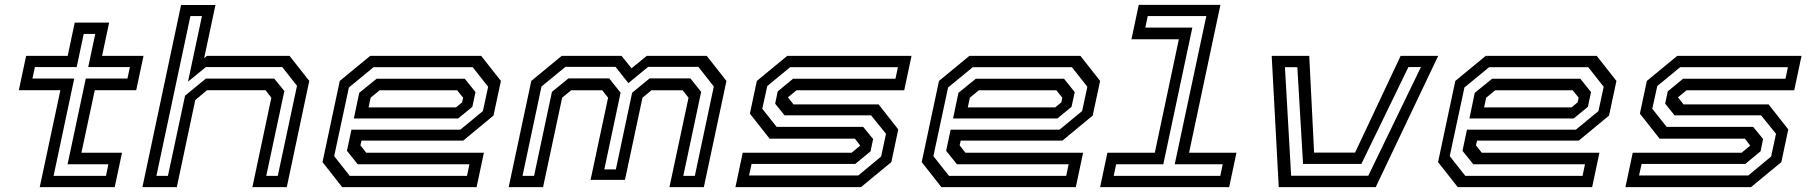

<svg xmlns="http://www.w3.org/2000/svg" viewBox="-20 -770 7448 790"><path d="M143.5 0 228.5 -399H57.5L87.5 -540H258.5L287.5 -677H429L400 -540H570.5L540.5 -399H370L315 -141.5H482L452 0ZM200.5 -46.5H416L426 -94H258L333 -447H504.5L514.5 -494H343L372 -630.5H324.5L295.5 -494H123.5L113.5 -447H285.5Z M566 0 725 -749.5H866.5L820 -530.5L831.5 -540H1171.5L1252.5 -437L1160 0H1018.5L1096.5 -368L1072.5 -399H832L783.5 -358.5L707.5 0ZM623.5 -46.5H671L741.5 -376.5L827 -446.5H1108.5L1150 -395.5L1075.5 -46.5H1123L1202 -417L1141.5 -494H827L753.5 -434L811 -704H763.5Z M1960 -540 2041 -437 2010.5 -294.5 1886 -191.5H1467.5L1463 -172L1487 -141.5H1971L1941 0H1388L1307 -103L1378 -437L1503 -540ZM1925 -493.5H1517L1415.5 -410L1355 -127.5L1419 -46.5H1901.5L1911.5 -94H1452L1407.5 -149.5L1426 -236.5H1874L1967 -313L1988.5 -413ZM1892.5 -446 1936.5 -391 1923.5 -330.5 1865 -282.5H1436L1458 -388L1529.5 -446ZM1861 -398.5H1542L1505 -368L1496.5 -328H1856L1881.5 -349L1885.5 -368Z M2073 0 2166 -437 2291 -540H2537.5L2578.5 -489L2641 -540H2888L2969 -437L2876 0H2734.5L2813 -368L2789 -398.5H2660.5L2623.5 -368L2551.5 -30H2410L2482 -368L2458 -398.5H2330L2293 -368L2214.5 0ZM2130 -46.5H2177.5L2251 -392L2319 -447.5H2486.5L2533.5 -388.5L2466.5 -73H2514L2581 -388.5L2653 -447.5H2820.5L2865 -392L2791.5 -46.5H2839L2917 -414L2853.5 -495H2647L2565.5 -428L2512.5 -495H2306.5L2208 -414Z M3006 0 3036 -141.5H3484L3519.5 -171L3497.5 -199.5H3146.5L3065.5 -302.5L3094 -437L3219 -540H3730.5L3700.5 -398.5H3257.5L3222 -369.5L3245 -340.5H3595L3676 -237.5L3647.5 -103L3522.5 0ZM3062 -48H3511.5L3605.5 -126L3625.5 -219.5L3564 -295.5H3208L3169.5 -343.5L3180 -394L3243 -446H3664.5L3674.5 -493.5H3231L3137 -416L3116.5 -322.5L3175.5 -248H3531.5L3572.5 -198L3562 -147.5L3499 -95.5H3072.5Z M4425.5 -540 4506.5 -437 4476 -294.5 4351.5 -191.5H3933L3928.5 -172L3952.5 -141.5H4436.5L4406.5 0H3853.5L3772.5 -103L3843.5 -437L3968.5 -540ZM4390.5 -493.5H3982.5L3881 -410L3820.5 -127.5L3884.5 -46.5H4367L4377 -94H3917.5L3873 -149.5L3891.5 -236.5H4339.5L4432.5 -313L4454 -413ZM4358 -446 4402 -391 4389 -330.5 4330.5 -282.5H3901.5L3923.5 -388L3995 -446ZM4326.5 -398.5H4007.5L3970.5 -368L3962 -328H4321.5L4347 -349L4351 -368Z M4506.5 0 4536.5 -141.5H4731.5L4830.5 -608.5H4635.5L4665.5 -750H5001.5L4872.5 -141.5H5067.5L5037.5 0ZM4562.5 -46.5H5001L5011 -94H4813.5L4943.5 -704H4702.5L4692.5 -656.5H4886L4766.5 -94H4572.5Z M5241.5 0 5212.5 -540H5367L5387 -142H5555.5L5743 -540H5897.5L5640.5 0ZM5292.5 -47H5610L5826.5 -494H5775L5581.5 -95.5H5341.5L5318 -493.5H5267Z M6550 -540 6631 -437 6600.5 -294.5 6476 -191.5H6057.5L6053 -172L6077 -141.5H6561L6531 0H5978L5897 -103L5968 -437L6093 -540ZM6515 -493.5H6107L6005.5 -410L5945 -127.5L6009 -46.5H6491.5L6501.5 -94H6042L5997.5 -149.5L6016 -236.5H6464L6557 -313L6578.5 -413ZM6482.5 -446 6526.5 -391 6513.5 -330.5 6455 -282.5H6026L6048 -388L6119.5 -446ZM6451 -398.5H6132L6095 -368L6086.5 -328H6446L6471.5 -349L6475.5 -368Z M6668 0 6698 -141.5H7146L7181.5 -171L7159.5 -199.5H6808.5L6727.5 -302.5L6756 -437L6881 -540H7392.5L7362.5 -398.5H6919.5L6884 -369.5L6907 -340.5H7257L7338 -237.5L7309.5 -103L7184.5 0ZM6724 -48H7173.5L7267.5 -126L7287.5 -219.5L7226 -295.5H6870L6831.5 -343.5L6842 -394L6905 -446H7326.5L7336.5 -493.5H6893L6799 -416L6778.5 -322.5L6837.5 -248H7193.5L7234.5 -198L7224 -147.5L7161 -95.5H6734.5Z"/></svg>

Font: Tourney Expanded Medium
Style: Italic
Weight: 500
Width: 7
Italic angle: -12°
Designer: Tyler Finck
Foundry: Etcetera Type Co
Version: Version 1.010; ttfautohint (v1.8.3)